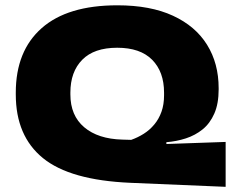

<svg xmlns="http://www.w3.org/2000/svg" viewBox="-20 -682 907 742"><path d="M852 40 484 24.5Q251 14.5 146 -71Q41 -156.5 41 -317V-324Q41 -485 141 -573.2Q241 -661.5 433.5 -661.5Q561.5 -661.5 648.5 -621.2Q735.5 -581 780.2 -509Q825 -437 825 -341V-336.5Q825 -281 808.2 -243Q791.5 -205 763 -182Q734.5 -159 698.2 -147.2Q662 -135.5 623 -132.5V-125.5L852 -133.5ZM452.5 -142.5 487 -141.5Q512.5 -150.5 535.5 -165Q558.5 -179.5 576.2 -200.8Q594 -222 604 -250Q614 -278 614 -313.5V-324Q614 -404.5 568 -451Q522 -497.5 433 -497.5Q343.5 -497.5 297.8 -451Q252 -404.5 252 -324V-317Q252 -235.5 305.5 -190.2Q359 -145 452.5 -142.5Z"/></svg>

Font: Anek Latin Expanded ExtraBold
Style: Regular
Weight: 800
Width: 7
Designer: Yesha Goshar
Foundry: Ek Type
Version: Version 1.003